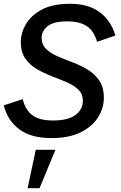

<svg xmlns="http://www.w3.org/2000/svg" viewBox="-29 -720 641 1015"><path d="M242 10Q136 10 73.5 -36Q11 -82 -9 -163L91 -196Q105 -139 142 -111Q179 -83 251 -83Q330 -83 369.5 -112Q409 -141 409 -187Q409 -223 385.5 -246Q362 -269 324.5 -285Q287 -301 245 -317Q203 -333 165.5 -355Q128 -377 104.5 -411Q81 -445 81 -497Q81 -545 107.5 -591.5Q134 -638 191.5 -669Q249 -700 343 -700Q438 -700 498 -655.5Q558 -611 581 -532L484 -499Q469 -554 431.5 -580.5Q394 -607 326 -607Q253 -607 222 -581Q191 -555 191 -521Q191 -484 215 -461Q239 -438 276 -422Q313 -406 355.5 -390Q398 -374 435 -351.5Q472 -329 496 -294Q520 -259 520 -203Q520 -150 490 -101Q460 -52 398.5 -21Q337 10 242 10ZM117 275 160 72H264L180 275Z"/></svg>

Font: Radio Canada Big
Style: Italic
Weight: 400
Italic angle: -12°
Designer: Étienne Aubert Bonn
Foundry: Coppers and Brasses
Version: Version 1.001